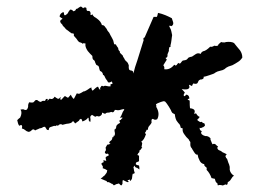

<svg xmlns="http://www.w3.org/2000/svg" viewBox="-20 -544 777 580"><path d="M705 -392 695 -404 687 -414Q679 -419 662 -417Q660 -415 656 -416H652L649 -417Q647 -417 640 -410Q639 -403 627 -406L624 -404L621 -403Q618 -402 615 -403Q602 -390 593 -389L589 -386L587 -383L586 -381Q579 -385 572 -381L566 -377L560 -373Q548 -371 547 -367L544 -364Q541 -362 532 -361L529 -358L526 -354Q523 -350 519 -354L516 -351L514 -348Q510 -344 508 -348H506Q493 -332 476 -335Q478 -342 473 -347H474V-348Q478 -354 484 -364L482 -366L480 -369Q486 -370 486 -376V-380Q486 -381 488 -385Q491 -390 490 -394Q490 -396 491 -399L492 -402H495V-407Q497 -414 498 -423L499 -431L500 -438Q497 -453 496 -455L492 -463L491 -466Q493 -467 498 -465Q505 -469 503 -477L501 -483L499 -489L489 -494L480 -498L469 -502L458 -505Q456 -503 456 -499L455 -496L454 -493H444Q423 -444 417 -431Q411 -429 414 -423L395 -362Q387 -340 383 -322L382 -328Q380 -330 377 -331H375L373 -332Q368 -332 369 -347L366 -354Q363 -358 360 -360Q357 -363 355 -368Q351 -373 351 -376L348 -379L345 -382Q341 -385 342 -389Q337 -392 337 -399L334 -403L332 -406Q330 -412 325 -410Q324 -414 322 -422Q321 -424 318.5 -429Q316 -434 314 -437L310 -445L305 -451L302 -457L298 -462Q294 -469 288 -468Q285 -479 274 -487L270 -490L265 -493Q261 -496 258 -502V-499H253Q255 -506 251 -510L249 -511H247Q244 -510 242 -513Q241 -515 241 -520Q236 -524 231 -519Q226 -525 223 -524L218 -521L214 -518L210 -517L208 -513Q205 -510 201 -510Q199 -515 192 -515L188 -510L184 -503Q178 -497 175 -498Q173 -500 173 -506Q170 -508 170 -507Q161 -503 160 -494L165 -490Q166 -490 167 -489Q168 -488 169 -487Q158 -482 164 -474L168 -470L170 -466L176 -460Q179 -455 186 -451L191 -447L197 -443Q201 -444 202.5 -442Q204 -440 203 -436L211 -427Q216 -419 219 -417L222 -416L225 -415Q229 -414 230 -411Q232 -415 235 -413Q240 -413 238 -410Q237 -402 245 -390L252 -382L259 -375Q259 -364 263 -363L266 -360L268 -354Q270 -350 271 -348L275 -346Q279 -345 280 -336L282 -330L287 -327Q291 -323 291 -318Q295 -317 297 -311L299 -307L301 -304L304 -300L305 -298Q306 -295 308 -295Q311 -294 318 -298Q320 -292 320 -291Q319 -290 316 -290Q311 -288 315 -284Q313 -283 309 -283L303 -284Q296 -286 292 -283Q287 -287 285 -282Q281 -278 283 -272L280 -275L278 -278Q277 -282 276 -282Q273 -283 260 -270Q256 -273 256 -280L250 -277L246 -274Q240 -270 235 -268Q233 -269 226 -264L220 -261Q218 -260 212 -262L203 -245Q197 -250 194 -258L186 -249Q185 -248 176 -254L173 -251L170 -248Q167 -244 164 -242Q162 -244 162 -246L163 -248Q163 -250 162 -251Q159 -244 154 -246Q150 -248 145 -252Q140 -242 130 -246L127 -243L124 -240Q123 -241 123 -242L125 -245Q120 -246 118 -244V-242L115 -239Q111 -240 108 -239L106 -238L105 -237Q102 -234 92 -242Q86 -242 85 -239L84 -238L82 -236Q81 -233 68 -235Q67 -234 65 -227V-222L64 -218Q61 -208 50 -214Q47 -214 42 -213Q48 -204 41 -189L36 -185L32 -181Q34 -170 38 -164Q45 -168 46 -165L47 -161L46 -156Q53 -154 56 -151L60 -148L65 -146Q67 -145 71 -147L74 -149L76 -151Q81 -156 86 -150L90 -152L95 -154Q100 -157 104 -157L107 -158L110 -160Q112 -161 116 -161L118 -158L120 -155Q121 -151 127 -151L128 -156Q129 -159 132 -160L135 -161L138 -162L144 -164L147 -163L150 -165Q153 -166 155 -164Q161 -171 167 -168Q168 -166 173 -168L177 -169L181 -170Q197 -171 200 -178Q202 -178 204 -175Q205 -173 207 -171Q210 -173 218 -179H219V-181Q220 -183 224 -185Q225 -185 227 -183L228 -180L229 -177Q243 -182 246 -189L248 -186V-181Q250 -176 253 -176Q254 -183 253 -187Q251 -193 258 -197L268 -191Q271 -195 279 -192Q290 -196 288 -204Q297 -199 299 -201L301 -203H302Q304 -204 310 -204L316 -206L319 -205Q323 -203 327 -212H330L335 -211Q341 -211 343 -212Q348 -214 359 -215H355V-212L351 -206L349 -201Q346 -192 342 -189Q342 -188 346 -189H350L349 -186L347 -185L345 -182L342 -181Q339 -180 343 -173Q331 -167 331 -161V-159L330 -157Q330 -154 326 -153V-148L327 -143Q328 -140 326 -134H323V-131Q323 -129 319 -129Q320 -124 316 -120L312 -117Q310 -115 310 -112Q316 -110 312 -109Q308 -107 304 -107L299 -98L300 -92Q300 -89 298 -87Q295 -84 299 -80L302 -79L305 -80Q307 -80 309 -75L300 -70Q298 -68 301 -58L293 -60L292 -58L293 -57V-54Q284 -51 287 -47L288 -46L290 -42Q292 -40 290 -36L298 -33L303 -30H304L303 -25L302 -22L299 -18L296 -14L292 -11Q289 -7 284 -5Q287 -3 297 1L302 3Q304 8 308 6L314 9L317 11Q319 10 324 16L332 12L337 11L339 10L343 14Q345 16 346 16Q348 16 350 11V5L351 0H352L360 4Q367 8 369 5L367 3L365 0H366Q370 0 372 -2L373 3Q379 -2 379 -7L380 -15L381 -19Q386 -19 387 -22L385 -28L384 -35L383 -39L387 -44Q387 -38 394 -37L397 -35L401 -32V-38L400 -44Q393 -45 390 -48L391 -53Q398 -56 400 -57V-74Q399 -74 397.5 -74.5Q396 -75 395 -76Q396 -78 398 -82L400 -83Q402 -85 401 -89L404 -91Q406 -93 407 -95L409 -98Q410 -99 409 -100L407 -99L408 -102L409 -108Q411 -113 406 -116H407L409 -118Q411 -119 415 -125L418 -131Q420 -137 421 -138L419 -141L418 -143Q421 -146 423 -152H427V-154Q427 -160 432 -165L436 -170L438 -174Q436 -185 442 -185Q448 -180 455 -184Q464 -201 452 -221Q453 -225 451 -229L456 -232L461 -234L466 -236L473 -238Q475 -239 479 -237Q483 -233 490 -222Q498 -209 498 -207Q500 -203 502 -202L508 -199Q510 -182 516 -176L519 -172L522 -169Q525 -165 526 -158L529 -157L532 -156Q530 -147 537 -138Q542 -130 550 -123L551 -121L552 -119Q553 -117 555 -115V-106Q555 -103 557 -99Q560 -96 561 -93L566 -85Q572 -75 577 -77L579 -68L583 -59Q587 -50 597 -48Q597 -44 598 -43L601 -40Q606 -38 604 -31Q614 -21 619 -6Q621 -6 624 -5Q626 -4 628 -4H629Q631 5 633 7L636 9Q637 10 637 12Q638 15 638 16Q644 14 646 15H649L650 16Q654 17 661 13Q666 16 667 12L668 9V6Q674 4 678 -3L682 -9Q683 -11 687 -13Q676 -20 674 -31V-40Q672 -49 670 -52L666 -64L663 -67L662 -70Q659 -72 665 -78L661 -80L657 -82Q651 -84 650 -86Q649 -87 645 -89L642 -90L639 -92Q634 -98 639 -101L635 -104L631 -108Q626 -111 622 -108L620 -112L618 -117Q615 -122 616 -126Q609 -134 600 -133Q593 -135 590 -138Q585 -143 590 -148Q583 -149 583 -158L587 -157L591 -159L594 -160L599 -164Q599 -169 597.5 -171Q596 -173 593 -172Q590 -178 585 -175Q576 -180 576 -182L578 -185L581 -187L583 -191Q578 -193 577 -195L575 -197L574 -199Q573 -203 566 -200Q574 -215 554 -217Q553 -223 553 -240L551 -241L549 -242Q547 -242 547 -244Q549 -246 552 -246Q552 -256 544 -258Q542 -258 541 -257L540 -255Q538 -252 535 -255Q535 -260 536 -261L537 -262L538 -263Q540 -264 529 -275L536 -274H542Q549 -274 552 -279V-284Q550 -286 552 -288L556 -286L560 -284Q561 -288 564 -292Q570 -290 573 -291Q577 -292 578 -296Q580 -301 582 -302L586 -304H589Q597 -306 595 -312Q596 -312 602 -313.5Q608 -315 613 -317Q627 -321 631 -325Q632 -326 637 -328L644 -330Q654 -332 658 -335Q663 -340 670 -343L682 -347L691 -352L699 -357Q706 -361 712 -370Q712 -382 705 -392Z"/></svg>

Font: Kom-post
Style: Regular
Weight: 400
Designer: @guaschetti
Foundry: guaschetti
Version: Version 1.00 December 6, 2021, initial release